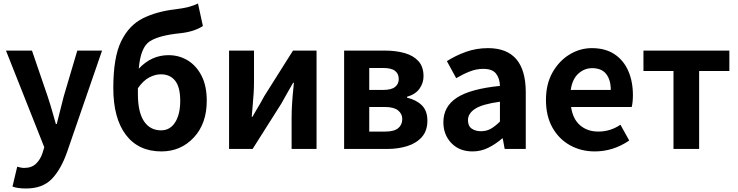

<svg xmlns="http://www.w3.org/2000/svg" viewBox="-20 -848 4201 1093"><path d="M128 225Q79 225 51 214L78 101Q86 103 96.5 105.5Q107 108 117 108Q160 108 185 84Q210 60 222 23L232 -10L14 -560H162L251 -300Q268 -249 283 -195Q290 -168 298 -142H303Q313 -181 323 -221Q333 -261 343 -300L420 -560H561L362 17Q327 117 274.5 171Q222 225 128 225Z M765 -346V-313Q765 -210 799.5 -158Q834 -106 897 -106Q948 -106 977 -151.5Q1006 -197 1006 -274Q1006 -352 977 -388.5Q948 -425 896 -425Q864 -425 830 -407.5Q796 -390 765 -346ZM1107 -828 1135 -700Q1087 -668 1008 -659Q886 -647 833 -613Q780 -579 770 -457Q842 -534 939 -534Q1000 -534 1049 -504Q1098 -474 1127.5 -416.5Q1157 -359 1157 -274Q1157 -144 1083 -65Q1009 14 899 14Q768 14 696.5 -80.5Q625 -175 625 -347Q625 -521 669.5 -612.5Q714 -704 793 -743.5Q872 -783 978 -795Q1026 -801 1054 -808.5Q1082 -816 1107 -828Z M1284 0V-560H1426V-383Q1426 -323 1418 -242Q1415 -212 1413 -183H1417Q1426 -198 1436 -216Q1464 -262 1484 -300L1648 -560H1782V0H1640V-176Q1640 -252 1651 -355Q1652 -366 1653 -377H1649Q1647 -374 1646 -372Q1631 -346 1613 -314.5Q1595 -283 1582 -259L1418 0Z M1939 0V-560H2171Q2233 -560 2283 -546Q2333 -532 2362 -500Q2391 -468 2391 -414Q2391 -375 2368 -343Q2345 -311 2297 -297V-292Q2349 -280 2381 -249Q2413 -218 2413 -161Q2413 -104 2382 -68.5Q2351 -33 2299 -16.5Q2247 0 2183 0ZM2082 -336H2159Q2208 -336 2229 -353Q2250 -370 2250 -398Q2250 -428 2229 -444.5Q2208 -461 2161 -461H2082ZM2082 -99H2174Q2224 -99 2247 -118.5Q2270 -138 2270 -170Q2270 -200 2246 -219.5Q2222 -239 2171 -239H2082Z M2670 14Q2595 14 2549.5 -33.5Q2504 -81 2504 -152Q2504 -242 2581 -292Q2658 -342 2826 -359Q2825 -401 2804 -428.5Q2783 -456 2731 -456Q2692 -456 2654 -441Q2616 -426 2577 -403L2524 -500Q2574 -532 2633 -553Q2692 -574 2758 -574Q2971 -574 2973 -327V0H2853L2842 -60H2839Q2802 -28 2760 -7Q2718 14 2670 14ZM2718 -101Q2750 -101 2775 -115.5Q2800 -130 2826 -156V-269Q2725 -255 2684.5 -228.5Q2644 -202 2644 -164Q2644 -131 2665 -116Q2686 -101 2718 -101Z M3366 14Q3288 14 3225 -21Q3162 -56 3125 -121.5Q3088 -187 3088 -279Q3088 -370 3125.5 -436Q3163 -502 3222.5 -538Q3282 -574 3349 -574Q3426 -574 3478 -539.5Q3530 -505 3556.5 -444.5Q3583 -384 3583 -306Q3583 -286 3581 -267.5Q3579 -249 3576 -239H3231Q3241 -170 3282.5 -134.5Q3324 -99 3386 -99Q3455 -99 3512 -138L3562 -48Q3471 14 3366 14ZM3229 -336H3457Q3457 -393 3431 -426.5Q3405 -460 3351 -460Q3307 -460 3272.5 -429Q3238 -398 3229 -336Z M3814 0V-444H3643V-560H4132V-444H3960V0Z"/></svg>

Font: Source Han Sans CN Bold
Style: Bold
Weight: 700
Designer: Ryoko NISHIZUKA 西塚涼子 (kana & ideographs); Paul D. Hunt (Latin, Greek & Cyrillic); Wenlong ZHANG 张文龙 (bopomofo); Sandoll 
Foundry: Adobe Systems Incorporated
Version: Version 1.00;May 30, 2023;FontCreator 11.5.0.2422 32-bit